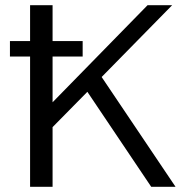

<svg xmlns="http://www.w3.org/2000/svg" viewBox="-20 -714 734 734"><path d="M18 -498V-557H95V-694H181V-557H296V-498H181V-323L544 -694H638L369 -420V-419L651 0H558L314 -363L181 -228V0H95V-498Z"/></svg>

Font: CMU Sans Serif
Style: Medium
Weight: 500
Version: Version 0.7.0